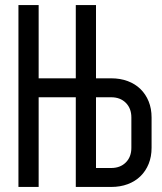

<svg xmlns="http://www.w3.org/2000/svg" viewBox="-20 -740 640 760"><path d="M53 0V-720H133V-430H280V-720H360V-430H420Q456 -430 485.5 -419Q515 -408 536 -387.5Q557 -367 568.5 -338.5Q580 -310 580 -275V-155Q580 -120 568.5 -91.5Q557 -63 536 -42.5Q515 -22 485.5 -11Q456 0 420 0H280V-355H133V0ZM360 -75H420Q456 -75 478 -97Q500 -119 500 -155V-275Q500 -311 478 -333Q456 -355 420 -355H360Z"/></svg>

Font: JetBrainsMono NF
Style: Regular
Weight: 400
Monospace: yes
Designer: Philipp Nurullin, Konstantin Bulenkov
Foundry: JetBrains
Version: Version 1.0.2; ttfautohint (v1.8.3)